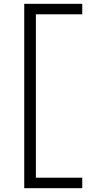

<svg xmlns="http://www.w3.org/2000/svg" viewBox="-20 -843 540 1006"><path d="M107 143V-823H411V-768H168V88H411V143Z"/></svg>

Font: Iosevka Slab Light
Style: Regular
Weight: 300
Monospace: yes
Designer: Belleve Invis
Foundry: Belleve Invis
Version: Version 11.1.0; ttfautohint (v1.8.3)